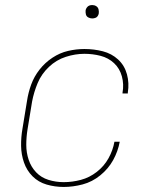

<svg xmlns="http://www.w3.org/2000/svg" viewBox="-20 -732 616 760"><path d="M232 8Q269 8 307 -2Q345 -12 377 -38Q409 -64 428 -98.5Q447 -133 454 -171H433Q427 -137 409.5 -105.5Q392 -74 363 -51.5Q334 -29 300 -20Q266 -11 232 -11Q201 -11 172 -20Q143 -29 123 -50Q103 -71 93.5 -99.5Q84 -128 84 -158.5Q84 -189 89 -220L107 -330Q114 -367 129 -403Q144 -439 173.5 -467Q203 -495 240.5 -507Q278 -519 314 -519Q347 -519 378 -511Q409 -503 431.5 -482Q454 -461 462.5 -429.5Q471 -398 465 -365V-362H486V-366Q492 -403 482.5 -438Q473 -473 447.5 -496.5Q422 -520 387 -529Q352 -538 314 -538Q282 -538 249.5 -530.5Q217 -523 187.5 -503.5Q158 -484 136.5 -456.5Q115 -429 103.5 -397.5Q92 -366 87 -333L69 -223Q63 -189 63.5 -154.5Q64 -120 75 -88.5Q86 -57 109 -34Q132 -11 164.5 -1.5Q197 8 232 8ZM345 -659Q351 -659 357 -661Q363 -663 366.5 -668Q370 -673 371 -679Q372 -687 370 -695Q368 -703 361 -707.5Q354 -712 345 -712Q339 -712 333.5 -710Q328 -708 324 -702.5Q320 -697 319 -692Q318 -683 320 -675Q322 -667 329.5 -663Q337 -659 345 -659Z"/></svg>

Font: Iosevka Sparkle Thin Oblique
Style: Regular
Weight: 100
Italic angle: -9°
Designer: Belleve Invis
Foundry: Belleve Invis
Version: Version 4.5.0; ttfautohint (v1.8.3)